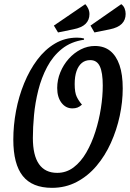

<svg xmlns="http://www.w3.org/2000/svg" viewBox="-20 -881 624 923"><path d="M230 22Q135 22 89.5 -35Q44 -92 44 -210Q44 -278 57 -347.5Q70 -417 96 -480.5Q122 -544 159 -593.5Q196 -643 244 -671.5Q292 -700 350 -700Q361 -700 369 -699Q377 -698 384 -696V-690Q321 -681 277.5 -646Q234 -611 206.5 -559Q179 -507 164 -447Q149 -387 143.5 -327.5Q138 -268 138 -218Q138 -134 167.5 -92Q197 -50 255 -50Q299 -50 334 -76.5Q369 -103 395 -148Q421 -193 438.5 -248Q456 -303 465 -360.5Q474 -418 474 -470Q474 -532 460 -562Q446 -592 414 -592Q390 -592 373.5 -578.5Q357 -565 348 -539.5Q339 -514 339 -477Q339 -436 349 -415.5Q359 -395 374 -378Q363 -368 352.5 -364Q342 -360 328 -360Q296 -360 275.5 -387Q255 -414 255 -458Q255 -497 270 -533.5Q285 -570 310.5 -598.5Q336 -627 368.5 -643.5Q401 -660 436 -660Q480 -660 509.5 -636.5Q539 -613 554.5 -568Q570 -523 570 -456Q570 -391 555.5 -323.5Q541 -256 513 -194Q485 -132 444 -83.5Q403 -35 349 -6.5Q295 22 230 22ZM259 -725 239 -758 390 -861Q398 -853 404 -840Q410 -827 410 -813Q410 -785 391.5 -766.5Q373 -748 332 -740ZM434 -725 415 -758 563 -861Q574 -853 579 -840.5Q584 -828 584 -814Q584 -785 565.5 -766.5Q547 -748 508 -740Z"/></svg>

Font: Sansita Swashed Light Light
Style: Regular
Weight: 300
Version: Version 1.003